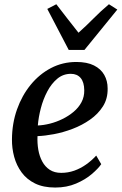

<svg xmlns="http://www.w3.org/2000/svg" viewBox="-20 -852 560 883"><path d="M445.5 -97Q432 -77 402.2 -51.5Q372.5 -26 329.8 -7.8Q287 10.5 234 10.5Q179.5 10.5 141.2 -8.2Q103 -27 79.5 -59Q56 -91 45.2 -130.8Q34.5 -170.5 35 -211.5Q35.5 -284.5 58.2 -348.8Q81 -413 121 -462Q161 -511 214.5 -539Q268 -567 331 -567Q380.5 -567 412.2 -551Q444 -535 459.5 -507.5Q475 -480 475 -445.5Q476 -398.5 453.5 -363Q431 -327.5 394.2 -301.8Q357.5 -276 314 -259.5Q270.5 -243 228 -235Q185.5 -227 152.5 -226Q151 -193.5 156.2 -163.2Q161.5 -133 174.5 -109Q187.5 -85 209 -71Q230.5 -57 261.5 -57Q293 -57 321.8 -67.2Q350.5 -77.5 376 -95.5Q401.5 -113.5 422.5 -136.5ZM306 -512.5Q270.5 -512.5 243.5 -490Q216.5 -467.5 197.5 -431.5Q178.5 -395.5 167.8 -354.2Q157 -313 154 -275Q180.5 -276 210 -283.5Q239.5 -291 267.5 -304.8Q295.5 -318.5 318.5 -337.8Q341.5 -357 354.8 -382Q368 -407 367.5 -437Q367 -474.5 350.8 -493.5Q334.5 -512.5 306 -512.5ZM296 -622.5 197.5 -811 239 -832.5Q264 -800.5 289.2 -767.5Q314.5 -734.5 341 -701.5Q378 -734.5 410.2 -767.2Q442.5 -800 481 -832.5L519.5 -808L368.5 -622.5Z"/></svg>

Font: Merriweather 24pt Medium
Style: Italic
Weight: 500
Italic angle: -7.8°
Version: Version 2.101